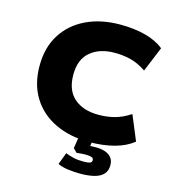

<svg xmlns="http://www.w3.org/2000/svg" viewBox="-131 -829 1064 1150"><g transform="rotate(15 401.5 -253.5)"><path d="M474 12Q354 12 262.5 -31.5Q171 -75 120 -157Q69 -239 69 -353Q69 -467 120.5 -548Q172 -629 263 -672.5Q354 -716 474 -716Q559 -716 628.5 -698Q698 -680 745 -642L681 -487Q632 -520 585.5 -532Q539 -544 484 -544Q392 -544 335 -496.5Q278 -449 278 -354Q278 -257 334 -208.5Q390 -160 484 -160Q539 -160 585.5 -172.5Q632 -185 681 -217L745 -63Q698 -25 628.5 -6.5Q559 12 474 12ZM470 209Q435 209 395.5 204Q356 199 331 186L359 112Q381 121 408 127.5Q435 134 470 134Q498 134 510.5 129.5Q523 125 523 112Q523 98 508.5 94Q494 90 473 90Q465 90 448 91Q431 92 418 94L395 71L409 -20H494L482 65L444 41Q458 36 479.5 34Q501 32 524 32Q551 32 576 39.5Q601 47 617 65Q633 83 633 114Q633 149 613 170Q593 191 556.5 200Q520 209 470 209Z"/></g></svg>

Font: Nunito Sans 7pt SemiExpanded Black
Style: Regular
Weight: 900
Width: 6
Designer: Vernon Adams
Foundry: Vernon Adams
Version: Version 3.101;gftools[0.9.27]